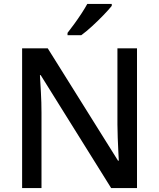

<svg xmlns="http://www.w3.org/2000/svg" viewBox="-20 -961 813 981"><path d="M680 0H548L188 -577H184Q186 -542 189 -489.5Q192 -437 192 -385V0H93V-714H224L583 -140H587Q586 -157 584.5 -189Q583 -221 581.5 -257.5Q580 -294 580 -325V-714H680ZM551 -931Q536 -912 508.5 -883.5Q481 -855 450.5 -827Q420 -799 395 -781H325V-793Q340 -812 359 -838Q378 -864 396 -891.5Q414 -919 426 -941H551Z"/></svg>

Font: Noto Sans Lao Medium
Style: Regular
Weight: 500
Designer: Monotype Design Team
Foundry: Monotype Imaging Inc.
Version: Version 2.003; ttfautohint (v1.8.4.7-5d5b)